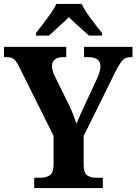

<svg xmlns="http://www.w3.org/2000/svg" viewBox="-20 -951 690 971"><path d="M153 0V-52H181Q211 -52 231 -64Q251 -76 251 -119V-264L79 -609Q64 -639 52 -650.5Q40 -662 12 -662H0V-714H315V-662H300Q271 -662 257 -650Q243 -638 243 -618Q243 -606 247 -591.5Q251 -577 258 -564L327 -424Q341 -395 350 -371.5Q359 -348 367 -325Q376 -349 389.5 -378.5Q403 -408 418 -440L471 -554Q481 -576 484.5 -591Q488 -606 488 -615Q488 -662 426 -662H405V-714H650V-662H639Q615 -662 600 -646.5Q585 -631 562 -585L403 -263V-121Q403 -76 421.5 -64Q440 -52 465 -52H500V0ZM162 -784Q177 -803 197 -829Q217 -855 236 -882Q255 -909 265 -931H393Q403 -909 421.5 -882Q440 -855 460.5 -829Q481 -803 496 -784V-771H430Q418 -782 399.5 -798.5Q381 -815 361.5 -832.5Q342 -850 328 -864Q307 -843 277 -816Q247 -789 228 -771H162Z"/></svg>

Font: Noto Serif Devanagari SemiCondensed
Style: Bold
Weight: 700
Width: 4
Designer: Universal Thirst, Indian Type Foundry and the Monotype Design Team
Foundry: Monotype Imaging Inc.
Version: Version 2.004; ttfautohint (v1.8.4.7-5d5b)